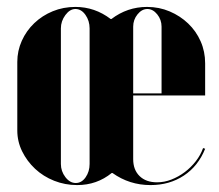

<svg xmlns="http://www.w3.org/2000/svg" viewBox="-20 -525 633 555"><path d="M198 -505Q254 -505 300 -470H302Q348 -505 405 -505Q440 -505 470.5 -492Q501 -479 524 -457Q547 -435 560 -405.5Q573 -376 573 -342V-249H365V-65Q365 -34 383.5 -16Q402 2 434 2Q455 2 475.5 -6Q496 -14 514 -27.5Q532 -41 546 -59Q560 -77 567 -97L573 -95Q553 -45 511.5 -17.5Q470 10 415 10Q354 10 305 -25H303Q260 10 203 10Q168 10 136.5 -2.5Q105 -15 81.5 -37Q58 -59 44 -87.5Q30 -116 30 -148V-346Q30 -378 43 -407Q56 -436 79 -458Q102 -480 132.5 -492.5Q163 -505 198 -505ZM239 -443Q239 -465 227 -482Q215 -499 198 -499Q182 -499 169 -481.5Q156 -464 156 -443V-51Q156 -30 169 -13Q182 4 199 4Q216 4 227.5 -12.5Q239 -29 239 -51ZM365 -448V-255H447V-448Q447 -468 434.5 -483.5Q422 -499 406 -499Q390 -499 377.5 -483.5Q365 -468 365 -448Z"/></svg>

Font: Moniqa Black Display
Style: Regular
Weight: 900
Designer: Rajesh Rajput
Foundry: Rajesh Rajput
Version: Version 1.000